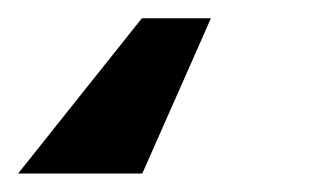

<svg xmlns="http://www.w3.org/2000/svg" viewBox="-48 25 353 209"><path d="M181.6 44.9 106.9 213.9H-28.3L106.4 44.9Z"/></svg>

Font: Inter 20pt
Style: Bold Italic
Weight: 700
Italic angle: -9.3988°
Version: Version 4.001;git-66647c0bb